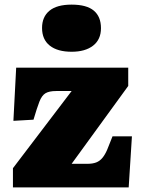

<svg xmlns="http://www.w3.org/2000/svg" viewBox="-20 -811 619 831"><path d="M36 0V-83L290 -417H223Q193 -417 177 -407.5Q161 -398 150.5 -371Q140 -344 125 -293L38 -288L50 -518H535V-439L290 -102H358Q381 -102 396.5 -108Q412 -114 423.5 -128Q435 -142 444.5 -164.5Q454 -187 467 -221H551L537 0ZM290 -587Q229 -587 195.5 -613.5Q162 -640 162 -690Q162 -738 194 -764.5Q226 -791 290 -791Q355 -791 386 -765Q417 -739 417 -689Q417 -640 383 -613.5Q349 -587 290 -587Z"/></svg>

Font: Literata 18pt Black
Style: Regular
Weight: 900
Designer: Latin by Veronika Burian and Jose Scaglione. Greek by Irene Vlachou. Cyrillic by Vera Evstafieva.
Foundry: TypeTogether
Version: Version 3.103;gftools[0.9.29]